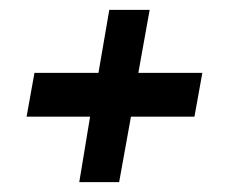

<svg xmlns="http://www.w3.org/2000/svg" viewBox="-20 -472 472 390"><path d="M375 -235H246L222 -102H141L163 -235H34L50 -324H180L202 -452H284L261 -324H391Z"/></svg>

Font: Cabin
Style: Medium Italic
Weight: 500
Designer: Pablo Impallari
Foundry: Pablo Impallari. www.impallari.com Igino Marini. www.ikern.com
Version: Version 1.005